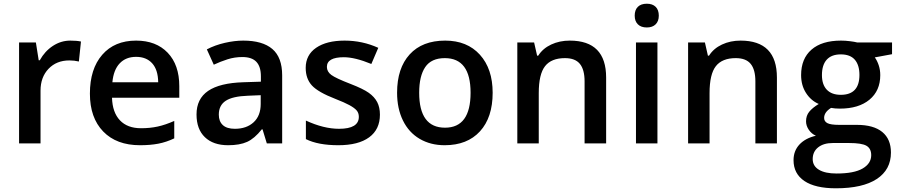

<svg xmlns="http://www.w3.org/2000/svg" viewBox="-20 -767 4810 1027"><path d="M356 -549.8Q390.6 -549.8 413.1 -544.9L401.9 -438Q377.4 -443.8 351.1 -443.8Q282.2 -443.8 239.5 -398.9Q196.8 -354 196.8 -282.2V0H82V-540H171.9L187 -444.8H192.9Q219.7 -493.2 262.9 -521.5Q306.2 -549.8 356 -549.8Z M729 9.8Q603 9.8 532 -63.7Q460.9 -137.2 460.9 -266.1Q460.9 -398.4 526.9 -474.1Q592.8 -549.8 708 -549.8Q814.9 -549.8 877 -484.9Q939 -419.9 939 -306.2V-244.1H579.1Q581.5 -165.5 621.6 -123.3Q661.6 -81.1 734.4 -81.1Q782.2 -81.1 823.5 -90.1Q864.7 -99.1 912.1 -120.1V-26.9Q870.1 -6.8 827.1 1.5Q784.2 9.8 729 9.8ZM708 -462.9Q653.3 -462.9 620.4 -428.2Q587.4 -393.6 581.1 -327.1H826.2Q825.2 -394 793.9 -428.5Q762.7 -462.9 708 -462.9Z M1407.2 0 1384.3 -75.2H1380.4Q1341.3 -25.9 1301.8 -8.1Q1262.2 9.8 1200.2 9.8Q1120.6 9.8 1075.9 -33.2Q1031.2 -76.2 1031.2 -154.8Q1031.2 -238.3 1093.3 -280.8Q1155.3 -323.2 1282.2 -327.1L1375.5 -330.1V-358.9Q1375.5 -410.6 1351.3 -436.3Q1327.1 -461.9 1276.4 -461.9Q1234.9 -461.9 1196.8 -449.7Q1158.7 -437.5 1123.5 -420.9L1086.4 -502.9Q1130.4 -525.9 1182.6 -537.8Q1234.9 -549.8 1281.2 -549.8Q1384.3 -549.8 1436.8 -504.9Q1489.3 -460 1489.3 -363.8V0ZM1236.3 -78.1Q1298.8 -78.1 1336.7 -113Q1374.5 -147.9 1374.5 -210.9V-257.8L1305.2 -254.9Q1224.1 -252 1187.3 -227.8Q1150.4 -203.6 1150.4 -153.8Q1150.4 -117.7 1171.9 -97.9Q1193.4 -78.1 1236.3 -78.1Z M2012.2 -153.8Q2012.2 -74.7 1954.6 -32.5Q1897 9.8 1789.6 9.8Q1681.6 9.8 1616.2 -22.9V-122.1Q1711.4 -78.1 1793.5 -78.1Q1899.4 -78.1 1899.4 -142.1Q1899.4 -162.6 1887.7 -176.3Q1876 -189.9 1849.1 -204.6Q1822.3 -219.2 1774.4 -237.8Q1681.2 -273.9 1648.2 -310.1Q1615.2 -346.2 1615.2 -403.8Q1615.2 -473.1 1671.1 -511.5Q1727.1 -549.8 1823.2 -549.8Q1918.5 -549.8 2003.4 -511.2L1966.3 -424.8Q1878.9 -460.9 1819.3 -460.9Q1728.5 -460.9 1728.5 -409.2Q1728.5 -383.8 1752.2 -366.2Q1775.9 -348.6 1855.5 -317.9Q1922.4 -292 1952.6 -270.5Q1982.9 -249 1997.6 -220.9Q2012.2 -192.9 2012.2 -153.8Z M2615.2 -271Q2615.2 -138.7 2547.4 -64.5Q2479.5 9.8 2358.4 9.8Q2282.7 9.8 2224.6 -24.4Q2166.5 -58.6 2135.3 -122.6Q2104 -186.5 2104 -271Q2104 -402.3 2171.4 -476.1Q2238.8 -549.8 2361.3 -549.8Q2478.5 -549.8 2546.9 -474.4Q2615.2 -398.9 2615.2 -271ZM2222.2 -271Q2222.2 -84 2360.4 -84Q2497.1 -84 2497.1 -271Q2497.1 -456.1 2359.4 -456.1Q2287.1 -456.1 2254.6 -408.2Q2222.2 -360.4 2222.2 -271Z M3222.2 0H3106.9V-332Q3106.9 -394.5 3081.8 -425.3Q3056.6 -456.1 3002 -456.1Q2929.2 -456.1 2895.5 -413.1Q2861.8 -370.1 2861.8 -269V0H2747.1V-540H2836.9L2853 -469.2H2858.9Q2883.3 -507.8 2928.2 -528.8Q2973.1 -549.8 3027.8 -549.8Q3222.2 -549.8 3222.2 -352.1Z M3496.6 0H3381.8V-540H3496.6ZM3375 -683.1Q3375 -713.9 3391.8 -730.5Q3408.7 -747.1 3439.9 -747.1Q3470.2 -747.1 3487.1 -730.5Q3503.9 -713.9 3503.9 -683.1Q3503.9 -653.8 3487.1 -637Q3470.2 -620.1 3439.9 -620.1Q3408.7 -620.1 3391.8 -637Q3375 -653.8 3375 -683.1Z M4135.7 0H4020.5V-332Q4020.5 -394.5 3995.4 -425.3Q3970.2 -456.1 3915.5 -456.1Q3842.8 -456.1 3809.1 -413.1Q3775.4 -370.1 3775.4 -269V0H3660.6V-540H3750.5L3766.6 -469.2H3772.5Q3796.9 -507.8 3841.8 -528.8Q3886.7 -549.8 3941.4 -549.8Q4135.7 -549.8 4135.7 -352.1Z M4751.5 -540V-477.1L4659.2 -460Q4671.9 -442.9 4680.2 -418Q4688.5 -393.1 4688.5 -365.2Q4688.5 -281.7 4630.9 -233.9Q4573.2 -186 4472.2 -186Q4446.3 -186 4425.3 -189.9Q4388.2 -167 4388.2 -136.2Q4388.2 -117.7 4405.5 -108.4Q4422.9 -99.1 4469.2 -99.1H4563.5Q4652.8 -99.1 4699.2 -61Q4745.6 -22.9 4745.6 48.8Q4745.6 140.6 4669.9 190.4Q4594.2 240.2 4451.2 240.2Q4340.8 240.2 4282.7 201.2Q4224.6 162.1 4224.6 89.8Q4224.6 40 4256.1 6.1Q4287.6 -27.8 4344.2 -41Q4321.3 -50.8 4306.4 -72.5Q4291.5 -94.2 4291.5 -118.2Q4291.5 -148.4 4308.6 -169.4Q4325.7 -190.4 4359.4 -210.9Q4317.4 -229 4291.3 -269.8Q4265.1 -310.5 4265.1 -365.2Q4265.1 -453.1 4320.6 -501.5Q4376 -549.8 4478.5 -549.8Q4501.5 -549.8 4526.6 -546.6Q4551.8 -543.5 4564.5 -540ZM4327.1 84Q4327.1 121.1 4360.6 141.1Q4394 161.1 4454.6 161.1Q4548.3 161.1 4594.2 134.3Q4640.1 107.4 4640.1 63Q4640.1 27.8 4615 12.9Q4589.8 -2 4521.5 -2H4434.6Q4385.3 -2 4356.2 21.2Q4327.1 44.4 4327.1 84ZM4376.5 -365.2Q4376.5 -314.5 4402.6 -287.1Q4428.7 -259.8 4477.5 -259.8Q4577.1 -259.8 4577.1 -366.2Q4577.1 -418.9 4552.5 -447.5Q4527.8 -476.1 4477.5 -476.1Q4427.7 -476.1 4402.1 -447.8Q4376.5 -419.4 4376.5 -365.2Z"/></svg>

Font: f0_46533          
Style: Regular
Weight: 600
Foundry: Ascender Corporation
Version: Version 1.10